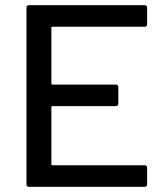

<svg xmlns="http://www.w3.org/2000/svg" viewBox="-20 -720 638 740"><path d="M537 -617H182Q178 -617 178 -613V-398Q178 -394 182 -394H426Q436 -394 436 -384V-321Q436 -311 426 -311H182Q178 -311 178 -307V-87Q178 -83 182 -83H537Q547 -83 547 -73V-10Q547 0 537 0H92Q82 0 82 -10V-690Q82 -700 92 -700H537Q547 -700 547 -690V-627Q547 -617 537 -617Z"/></svg>

Font: Amber EN Medium
Style: Regular
Weight: 500
Designer: Jeremy Tribby
Foundry: Tribby Type Co.
Version: Version 1.403 November 24, 2021